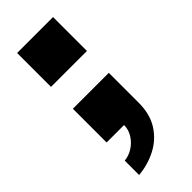

<svg xmlns="http://www.w3.org/2000/svg" viewBox="-234 -569 801 801"><g transform="rotate(-45 166.5 -168.0)"><path d="M61 192V107Q86 105 109.5 90.5Q133 76 148.5 52Q164 28 164 0H61V-199H273V-23Q273 45 243.5 91Q214 137 165.5 162Q117 187 61 192ZM61 -328V-528H273V-328Z"/></g></svg>

Font: Archivo SemiBold Black
Style: Regular
Weight: 900
Version: Version 2.001